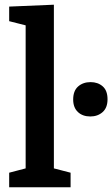

<svg xmlns="http://www.w3.org/2000/svg" viewBox="-20 -796 477 816"><path d="M209 -72 199 -83 280 -62V0H19V-62L99 -83L89 -72V-696L98 -686L19 -706V-768L209 -776ZM364 -301Q331 -301 311 -320Q291 -339 291 -373Q291 -410 312 -428.5Q333 -447 365 -447Q396 -447 416.5 -429Q437 -411 437 -374Q437 -338 416 -319.5Q395 -301 364 -301Z"/></svg>

Font: Bitter Thin SemiBold
Style: Regular
Weight: 600
Version: Version 2.002